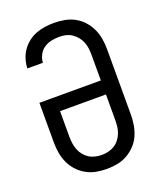

<svg xmlns="http://www.w3.org/2000/svg" viewBox="-139 -831 778 928"><g transform="rotate(-20 250.0 -367.5)"><path d="M250 8Q277 8 304 3Q331 -2 355 -15.5Q379 -29 398 -49Q417 -69 428 -94Q439 -119 443.5 -146Q448 -173 448 -200V-535Q448 -562 443.5 -589.5Q439 -617 427.5 -641.5Q416 -666 397.5 -686.5Q379 -707 355 -720Q331 -733 304 -738Q277 -743 249 -743Q226 -743 202 -739.5Q178 -736 156 -727.5Q134 -719 115 -704Q96 -689 82.5 -669.5Q69 -650 62 -627Q55 -604 54 -580H134Q135 -600 144.5 -619Q154 -638 171 -650Q188 -662 208.5 -666.5Q229 -671 249 -671Q267 -671 283.5 -667.5Q300 -664 314.5 -654.5Q329 -645 340 -631.5Q351 -618 357.5 -602Q364 -586 366 -569Q368 -552 368 -535V-404H52V-200Q52 -173 56.5 -146Q61 -119 72.5 -94Q84 -69 102.5 -49Q121 -29 145 -15.5Q169 -2 196 3Q223 8 250 8ZM250 -64Q233 -64 216 -68Q199 -72 185 -81Q171 -90 160 -103.5Q149 -117 143 -133Q137 -149 134.5 -166Q132 -183 132 -200V-332H368V-200Q368 -183 366 -166Q364 -149 357.5 -133Q351 -117 340.5 -103.5Q330 -90 315.5 -81Q301 -72 284 -68Q267 -64 250 -64Z"/></g></svg>

Font: Iosevka SS09
Style: Regular
Weight: 400
Monospace: yes
Designer: Belleve Invis
Foundry: Belleve Invis
Version: Version 5.2.1; ttfautohint (v1.8.3)